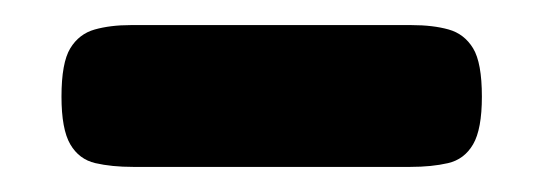

<svg xmlns="http://www.w3.org/2000/svg" viewBox="-20 -587 432 153"><path d="M86 -454Q69 -454 56 -457Q43 -460 36 -472Q29 -484 29 -510Q29 -537 36 -548.5Q43 -560 55.5 -563.5Q68 -567 84 -567H308Q325 -567 337.5 -563.5Q350 -560 357 -548.5Q364 -537 364 -510Q364 -484 357 -472Q350 -460 337 -457Q324 -454 307 -454Z"/></svg>

Font: Fredoka Expanded Medium
Style: Regular
Weight: 500
Width: 7
Designer: Ben Nathan
Foundry: Milena B. Brandão, Ben Nathan
Version: Version 2.001